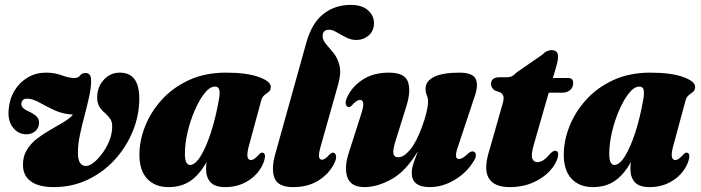

<svg xmlns="http://www.w3.org/2000/svg" viewBox="-20 -755 2866 785"><path d="M549.5 -352Q549.5 -284.5 523.5 -220Q497.5 -155.5 450.5 -103.5Q403.5 -51.5 339.5 -20.8Q275.5 10 200 10Q139 10 106.5 -13.2Q74 -36.5 74 -80.5Q73.5 -116 89.8 -142.2Q106 -168.5 131.2 -188Q156.5 -207.5 184.8 -223.5Q213 -239.5 238.2 -254.5Q263.5 -269.5 278.5 -286.5Q237 -288.5 203.5 -304Q170 -319.5 143.2 -334.8Q116.5 -350 95.5 -351.5Q81 -352.5 74.8 -347Q68.5 -341.5 67.5 -333Q64 -314 96 -300Q118 -290 129.2 -279.2Q140.5 -268.5 139.5 -251Q138.5 -230.5 123.8 -218.2Q109 -206 88 -206Q54 -206 32.5 -234Q11 -262 15.5 -308Q19 -351.5 39.8 -385.2Q60.5 -419 93.8 -438.5Q127 -458 167.5 -458Q203.5 -458 232.8 -447Q262 -436 284 -436Q299.5 -436 307.2 -446.2Q315 -456.5 330 -456.5Q352 -456.5 352.5 -428Q353 -398 344.8 -360.8Q336.5 -323.5 325.8 -283.2Q315 -243 306.8 -203.8Q298.5 -164.5 298.5 -131.5Q298.5 -102 307.2 -89.2Q316 -76.5 331 -76.5Q344.5 -76 362 -89.5Q379.5 -103 396.5 -125.5Q413.5 -148 425.2 -175.2Q437 -202.5 438.5 -230.5Q440 -254.5 432 -266.8Q424 -279 411.5 -291Q391 -307.5 383.5 -324.2Q376 -341 377.5 -363Q379 -401 405 -429.5Q431 -458 470 -458Q549.5 -458 549.5 -352Z M998 -160Q989 -127 992 -113.8Q995 -100.5 1006 -100.5Q1019 -100.5 1039.5 -124Q1046.5 -131 1051 -131Q1071.5 -131 1058 -91.5Q1040.5 -46.5 998.2 -18.2Q956 10 901 10Q858.5 10 840.5 -10Q822.5 -30 822.5 -64.5Q822.5 -76.5 824.5 -92.5Q795 -40 758 -15Q721 10 669 10Q614 10 582 -24Q550 -58 550 -122Q550 -179.5 573.2 -238.5Q596.5 -297.5 641.5 -347.2Q686.5 -397 752.5 -427.5Q818.5 -458 904 -458Q990.5 -458 1040 -439.5Q1089.5 -421 1087 -398Q1086 -385 1078 -379Q1070 -373 1061 -366Q1052 -359 1047.5 -342.5ZM736 -127.5Q736 -100.5 742 -90.5Q748 -80.5 756.5 -80.5Q778 -80.5 800.2 -116.5Q822.5 -152.5 842 -212.2Q861.5 -272 874 -342.5Q879.5 -369.5 877 -385.2Q874.5 -401 859 -401Q838 -401 816.5 -374Q795 -347 776.5 -304.5Q758 -262 747 -215Q736 -168 736 -127.5Z M1413.5 -735Q1460.5 -735 1484.8 -712.8Q1509 -690.5 1509 -661Q1509 -628.5 1487.2 -610Q1465.5 -591.5 1436.5 -591.5Q1415.5 -591.5 1395 -602Q1374.5 -612.5 1356.8 -623Q1339 -633.5 1326 -633.5Q1299 -633.5 1299 -607.5Q1299 -590.5 1313.2 -574.5Q1327.5 -558.5 1344 -538Q1360.5 -517.5 1368 -486.8Q1375.5 -456 1362.5 -409.5L1293.5 -165Q1282 -126.5 1284.2 -114.2Q1286.5 -102 1296.5 -102Q1309 -102 1327.5 -123.5Q1335.5 -131 1341.5 -131Q1350 -131 1353.5 -119.5Q1357 -108 1346.5 -87Q1326 -45 1282.8 -17.5Q1239.5 10 1178.5 10Q1117 10 1102.5 -26.8Q1088 -63.5 1105.5 -125.5L1232 -579Q1254.5 -660.5 1302 -697.8Q1349.5 -735 1413.5 -735Z M1912 -136Q1923 -136 1925.2 -124Q1927.5 -112 1917.5 -97.5Q1889 -49.5 1839.2 -19.8Q1789.5 10 1737 10Q1663.5 10 1663.5 -48.5Q1663.5 -67 1671.5 -90.2Q1679.5 -113.5 1688.5 -137Q1638.5 -53.5 1580 -21.8Q1521.5 10 1470.5 10Q1414.5 10 1400.2 -30.5Q1386 -71 1407.5 -135L1456.5 -288Q1467 -320 1465 -333.2Q1463 -346.5 1452 -346.5Q1438 -346.5 1418.5 -324Q1411.5 -317 1406 -317Q1397.5 -317 1394 -328.5Q1390.5 -340 1401 -361Q1421.5 -403 1464.5 -430.5Q1507.5 -458 1570 -458Q1634.5 -458 1647.8 -420.8Q1661 -383.5 1642 -322.5L1596 -175Q1586 -142.5 1588.5 -127.2Q1591 -112 1609 -112Q1630 -112 1655.8 -141.8Q1681.5 -171.5 1705 -235.5Q1718 -270 1724 -296.5Q1730 -323 1730 -340Q1730 -354 1725 -365.5Q1720 -377 1720 -393Q1720 -423.5 1755 -440.8Q1790 -458 1858.5 -458Q1913.5 -458 1925.5 -431.2Q1937.5 -404.5 1917.5 -351.5L1854.5 -161.5Q1843 -130 1844.2 -117.5Q1845.5 -105 1856.5 -105Q1864 -105 1872.8 -110.2Q1881.5 -115.5 1897.5 -130.5Q1905.5 -136 1912 -136Z M2025 -377.5 2004 -384.5Q1987.5 -396 1987.5 -411.5Q1987.5 -439 2022 -439H2050Q2063.5 -439 2072.2 -443Q2081 -447 2093.5 -460L2197.5 -531.5Q2214 -550 2235.5 -550Q2261.5 -550 2261.5 -523.5Q2261.5 -516 2259.8 -506Q2258 -496 2253.5 -480.5L2240.5 -436H2303.5Q2323.5 -436 2323.5 -416Q2323.5 -397.5 2311 -386.8Q2298.5 -376 2278 -376H2223.5L2162.5 -163.5Q2150.5 -121.5 2156.2 -106.8Q2162 -92 2177.5 -92Q2201 -92 2229 -126Q2236.5 -133.5 2240.5 -136Q2244.5 -138.5 2249.5 -138.5Q2265.5 -138.5 2261.5 -115.5Q2254.5 -85 2228 -56.2Q2201.5 -27.5 2159.5 -8.8Q2117.5 10 2064 10Q1999 10 1977.5 -28Q1956 -66 1983 -148L2033 -324Q2040.5 -347 2038.8 -358.8Q2037 -370.5 2025 -377.5Z M2733 -160Q2724 -127 2727 -113.8Q2730 -100.5 2741 -100.5Q2754 -100.5 2774.5 -124Q2781.5 -131 2786 -131Q2806.5 -131 2793 -91.5Q2775.5 -46.5 2733.2 -18.2Q2691 10 2636 10Q2593.5 10 2575.5 -10Q2557.5 -30 2557.5 -64.5Q2557.5 -76.5 2559.5 -92.5Q2530 -40 2493 -15Q2456 10 2404 10Q2349 10 2317 -24Q2285 -58 2285 -122Q2285 -179.5 2308.2 -238.5Q2331.5 -297.5 2376.5 -347.2Q2421.5 -397 2487.5 -427.5Q2553.5 -458 2639 -458Q2725.5 -458 2775 -439.5Q2824.5 -421 2822 -398Q2821 -385 2813 -379Q2805 -373 2796 -366Q2787 -359 2782.5 -342.5ZM2471 -127.5Q2471 -100.5 2477 -90.5Q2483 -80.5 2491.5 -80.5Q2513 -80.5 2535.2 -116.5Q2557.5 -152.5 2577 -212.2Q2596.5 -272 2609 -342.5Q2614.5 -369.5 2612 -385.2Q2609.5 -401 2594 -401Q2573 -401 2551.5 -374Q2530 -347 2511.5 -304.5Q2493 -262 2482 -215Q2471 -168 2471 -127.5Z"/></svg>

Font: Fraunces 144pt Soft Black
Style: Italic
Weight: 900
Italic angle: -16°
Version: Version 1.000;[b76b70a41]